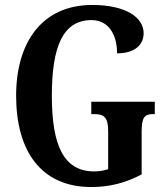

<svg xmlns="http://www.w3.org/2000/svg" viewBox="-20 -744 673 774"><path d="M348 10C422 10 487 -7 551 -41V-211C551 -270 562 -284 596 -284H604V-334H348V-284H361C400 -284 416 -270 416 -215V-62C398 -56 378 -53 360 -53C235 -53 189 -161 189 -358C189 -559 235 -663 349 -663C418 -663 452 -604 452 -529C524 -529 559 -564 559 -610C559 -674 487 -724 352 -724C150 -724 45 -574 45 -358C45 -137 144 10 348 10Z"/></svg>

Font: Noto Serif Khmer ExtraCondensed
Style: Bold
Weight: 700
Width: 2
Designer: Danh Hong and the Monotype Design Team
Foundry: Monotype Imaging Inc.
Version: Version 2.004